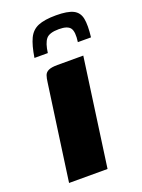

<svg xmlns="http://www.w3.org/2000/svg" viewBox="-127 -709 570 769"><g transform="rotate(-20 158.0 -324.5)"><path d="M31 0Q45 -102 59.5 -204.5Q74 -307 88 -408Q90 -425 94 -436.5Q98 -448 110.5 -454Q123 -460 149 -460H259L195 0ZM211 -649Q260 -649 284 -637Q308 -625 313.5 -596.5Q319 -568 313 -518H257Q263 -561 251.5 -577Q240 -593 203 -593Q162 -593 148 -575.5Q134 -558 129 -518H72Q80 -569 93.5 -597.5Q107 -626 134.5 -637.5Q162 -649 211 -649Z"/></g></svg>

Font: Genos
Style: Bold Italic
Weight: 700
Italic angle: -8°
Version: Version 1.010